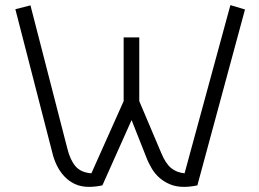

<svg xmlns="http://www.w3.org/2000/svg" viewBox="-20 -716 1012 750"><path d="M380 8Q367 11 353 12.5Q339 14 328 14Q296 14 272 2.5Q248 -9 230.5 -28Q213 -47 201.5 -71Q190 -95 184 -121L40 -680L99 -695L243 -136Q254 -91 275 -66.5Q296 -42 337 -39L463 -321V-570H524V-321L610 -118Q627 -77 648.5 -59.5Q670 -42 701 -39L880 -696L937 -679L751 8Q738 11 724 12.5Q710 14 699 14Q669 14 645.5 4.5Q622 -5 604 -20.5Q586 -36 573 -57.5Q560 -79 551 -103L494 -247L380 8Z"/></svg>

Font: Snippet
Style: Regular
Weight: 400
Designer: Gesine Todt
Foundry: Gesine Todt
Version: Version 1.000